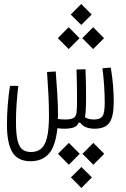

<svg xmlns="http://www.w3.org/2000/svg" viewBox="-20 -640 626 957"><path d="M132.8 163.6Q68.8 163.6 41.7 118.7Q14.6 73.7 14.6 -19Q14.6 -65.4 18.6 -116.5Q22.5 -167.5 29.8 -211.9H71.3Q65.9 -167 62.7 -122.8Q59.6 -78.6 59.6 -33.7Q59.6 26.9 67.4 59.8Q75.2 92.8 92 105.2Q108.9 117.7 134.8 117.7Q164.1 117.7 184.1 101.8Q204.1 85.9 214.1 46.4Q224.1 6.8 224.1 -64.9Q224.1 -120.1 221.2 -171.4Q218.3 -222.7 214.4 -281.2L257.8 -283.7Q261.7 -234.9 265.4 -175Q269 -115.2 269 -71.8Q269 -59.1 268.6 -46.9Q288.1 -44.4 306.2 -44.4Q333.5 -44.4 346.7 -52.2Q359.9 -60.1 361.8 -81.1Q363.8 -101.6 364 -135.3Q364.3 -168.9 363.5 -207.3Q362.8 -245.6 361.8 -281.2Q361.3 -289.6 361.3 -293.5L406.2 -294.9Q407.7 -260.7 408.4 -220.9Q409.2 -181.2 408.9 -144.3Q408.7 -107.4 406.7 -82Q405.8 -66.9 403.3 -55.7Q414.6 -48.8 426.5 -46.6Q438.5 -44.4 449.2 -44.4Q478 -44.4 490 -59.6Q502 -74.7 502 -127.9Q502 -208 490.7 -299.8L532.2 -303.2Q540.5 -252.4 543.7 -211.7Q546.9 -170.9 546.9 -132.8Q546.9 -59.1 525.6 -28.8Q504.4 1.5 451.7 1.5Q428.7 1.5 410.4 -5.1Q392.1 -11.7 379.4 -28.8H372.1Q364.3 -9.8 345.7 -4.2Q327.1 1.5 301.3 1.5Q284.7 1.5 266.1 -1Q256.8 89.4 223.1 126.5Q189.5 163.6 132.8 163.6ZM322.3 -395.5 268.1 -449.7 322.3 -504.4 376.5 -449.7ZM444.3 -395.5 390.1 -449.7 444.3 -504.4 498.5 -449.7ZM384.8 -515.6 332.5 -567.4 384.8 -620.1 437 -567.4ZM323.2 72.3 377.4 126.5 323.2 181.2 269 126.5ZM445.3 72.3 499.5 126.5 445.3 181.2 391.1 126.5ZM385.7 192.4 438 244.1 385.7 296.9 333.5 244.1Z"/></svg>

Font: Cascadia Mono ExtraLight
Style: Regular
Weight: 200
Monospace: yes
Designer: Aaron Bell
Foundry: Saja Typeworks
Version: Version 2404.023; ttfautohint (v1.8.4)